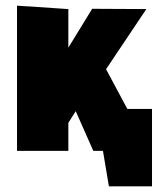

<svg xmlns="http://www.w3.org/2000/svg" viewBox="-20 -532 572 677"><path d="M508 0 354 -288 496 -500 305 -501 221 -364V-500L40 -512V0H221V-99L247 -140L309 0ZM332 -148V0H343L364 125H516V-148Z"/></svg>

Font: Advent Pro Black
Style: Regular
Weight: 900
Version: Version 3.000